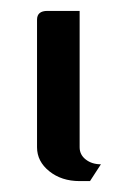

<svg xmlns="http://www.w3.org/2000/svg" viewBox="-20 -332 214 352"><path d="M47.9 -62V-295.9Q47.9 -312 66.9 -312H126V-62Q126 -48.3 137.2 -39.6Q148.4 -30.8 165 -30.8L145 0H126Q92.8 0 70.3 -18.1Q47.9 -36.1 47.9 -62Z"/></svg>

Font: Hhenum
Style: Regular
Weight: 400
Designer: T. Christopher White
Version: Version 1.0